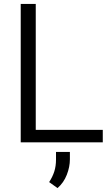

<svg xmlns="http://www.w3.org/2000/svg" viewBox="-20 -731 573 986"><path d="M507.8 -64V0H86.4V-710.9H163.6V-64ZM338.9 49.3V87.4Q338.9 126 323 166.7Q307.1 207.5 275.4 234.9L232.4 204.1Q250 177.2 258.8 149.7Q267.6 122.1 267.6 88.4V49.3Z"/></svg>

Font: Vazirmatn FD Light
Style: Regular
Weight: 300
Designer: Saber Rastikerdar
Foundry: Saber Rastikerdar
Version: Version 33.003